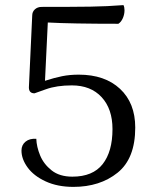

<svg xmlns="http://www.w3.org/2000/svg" viewBox="-20 -719 601 751"><path d="M64 -130Q64 -152 80 -165Q96 -178 122 -176Q123 -145 137 -111Q151 -77 182 -52.5Q213 -28 263 -28Q343 -28 381.5 -77Q420 -126 420 -214Q420 -293 377.5 -339Q335 -385 261 -385Q202 -385 160 -370Q118 -355 115 -354Q93 -354 93 -377L106 -658Q106 -673 116.5 -682.5Q127 -692 143 -692Q266 -692 333 -693Q400 -694 463 -699Q467 -691 467 -679Q467 -663 460.5 -648Q454 -633 443 -626Q258 -626 167 -631L156 -403Q193 -415 223 -421Q253 -427 288 -427Q390 -427 449.5 -371.5Q509 -316 509 -220Q509 -99 440 -43.5Q371 12 267 12Q205 12 158.5 -9.5Q112 -31 88 -64Q64 -97 64 -130Z"/></svg>

Font: Arima Madurai
Style: Regular
Weight: 400
Designer: Joana Correia and Natanael Gama
Foundry: NDISCOVER
Version: Version 1.020